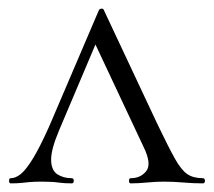

<svg xmlns="http://www.w3.org/2000/svg" viewBox="-20 -425 495 445"><path d="M5 0Q1 0 1 -6Q1 -12 5 -12Q16 -12 28 -21.5Q40 -31 56 -57Q72 -83 94 -132L209 -401Q211 -405 215.5 -405Q220 -405 221 -401L345 -137Q370 -85 385 -58Q400 -31 414 -21.5Q428 -12 450 -12Q455 -12 455 -6Q455 0 450 0Q428 0 405 -2Q382 -4 360 -4Q342 -4 321 -2Q300 0 283 0Q279 0 279 -6Q279 -12 283 -12Q306 -12 319 -28.5Q332 -45 313 -84L196 -333L214 -352L117 -123Q98 -78 98.5 -54Q99 -30 113 -21Q127 -12 146 -12Q151 -12 151 -6Q151 0 146 0Q128 0 114.5 -2Q101 -4 77 -4Q59 -4 48.5 -3Q38 -2 29 -1Q20 0 5 0Z"/></svg>

Font: Cormorant Infant Light
Style: Regular
Weight: 300
Designer: Christian Thalmann (Catharsis Fonts)
Foundry: Catharsis Fonts
Version: Version 4.001